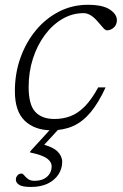

<svg xmlns="http://www.w3.org/2000/svg" viewBox="-20 -520 501 781"><path d="M106 240.5Q71 240.5 57.8 231.8Q44.5 223 44.5 210.5Q44.5 201 51 193.5Q57.5 186 68 186Q73 186 78.8 193.5Q84.5 201 94.2 208.2Q104 215.5 121 215.5Q152.5 215.5 171.2 199Q190 182.5 190 156.5Q190 138 170.8 124.2Q151.5 110.5 102 100L103.5 95L195 -5H228L146 84L144.5 64.5Q194.5 77 213.8 96Q233 115 233 138.5Q233 166 217.8 189.5Q202.5 213 174.2 226.8Q146 240.5 106 240.5ZM320 -466.5Q274 -466.5 233.8 -443Q193.5 -419.5 162.5 -377.8Q131.5 -336 114 -281.8Q96.5 -227.5 96.5 -166Q96.5 -94 123.5 -65Q150.5 -36 201.5 -36Q236.5 -36 266.8 -47.5Q297 -59 324.8 -87Q352.5 -115 379.5 -164.5H409.5Q380.5 -101 348.2 -62.8Q316 -24.5 277.2 -7.2Q238.5 10 190 10Q121.5 10 81 -28.5Q40.5 -67 40.5 -149Q40.5 -221.5 63.2 -285Q86 -348.5 126.2 -397Q166.5 -445.5 220.5 -473Q274.5 -500.5 337 -500.5Q398 -500.5 426.8 -481.2Q455.5 -462 455.5 -438Q455.5 -420 443.5 -408.5Q431.5 -397 415 -396.5Q408.5 -396.5 399 -407.5Q389.5 -418.5 376 -434Q362 -450 348.2 -458.2Q334.5 -466.5 320 -466.5Z"/></svg>

Font: Newsreader 9pt Light
Style: Italic
Weight: 300
Italic angle: -17°
Designer: Hugues Gentile
Foundry: Production Type
Version: Version 1.003